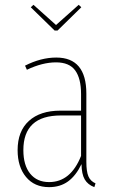

<svg xmlns="http://www.w3.org/2000/svg" viewBox="-20 -768 474 798"><path d="M219.2 -641.1H207L107.9 -737.8L119.1 -748L212.9 -664.1L307.1 -748L317.9 -737.8ZM338.9 -96.2Q338.9 -55.2 347.4 -35.2Q356 -15.1 377 -5.9L372.1 9.8Q344.7 -0.5 332 -22.5Q319.3 -44.4 318.8 -85.9Q295.4 -37.6 262.7 -13.9Q230 9.8 184.1 9.8Q123 9.8 88.1 -32.5Q53.2 -74.7 53.2 -144Q53.2 -222.7 100.1 -265.4Q147 -308.1 231 -308.1H316.9V-377Q316.9 -441.9 292.5 -475.3Q268.1 -508.8 212.9 -508.8Q156.2 -508.8 91.8 -478L84 -495.1Q149.9 -528.8 213.9 -528.8Q338.9 -528.8 338.9 -378.9ZM184.1 -11.2Q273.9 -11.2 316.9 -120.1V-288.1H232.9Q77.1 -288.1 77.1 -144Q77.1 -81.1 105.5 -46.1Q133.8 -11.2 184.1 -11.2Z"/></svg>

Font: Fira Sans Compressed Thin
Style: Regular
Weight: 100
Width: 1
Designer: Carrois Corporate & Edenspiekermann AG
Foundry: Carrois Corporate GbR & Edenspiekermann AG
Version: Version 4.203;PS 004.203;hotconv 1.0.88;makeotf.lib2.5.64775